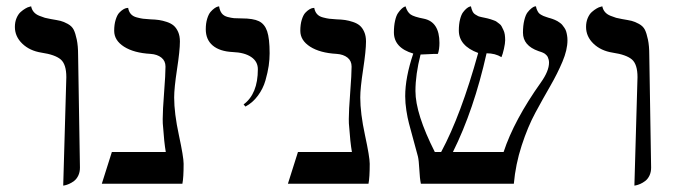

<svg xmlns="http://www.w3.org/2000/svg" viewBox="-20 -579 2124 605"><path d="M179.2 5.9 189 -335.9Q189 -376.5 171.4 -391.6Q153.8 -406.7 110.8 -413.1Q73.7 -418.9 50.3 -441.4Q26.9 -463.9 26.9 -494.1Q26.9 -509.8 32.2 -522.2Q37.6 -534.7 45.2 -541.3Q52.7 -547.9 60.1 -552.2Q67.4 -556.6 72.8 -557.6L78.1 -559.1Q80.1 -548.8 86.4 -541.3Q92.8 -533.7 103.8 -529.3Q114.7 -524.9 121.6 -522.9Q128.4 -521 140.1 -519Q160.6 -515.6 170.7 -513.2Q180.7 -510.7 193.6 -503.7Q206.5 -496.6 212.2 -485.4Q217.8 -474.1 221.9 -454.3Q226.1 -434.6 226.1 -405.8L231.9 -50.8Q231.9 -36.6 226.6 -25.6Q221.2 -14.6 213.4 -8.8Q205.6 -2.9 197.8 0.5Q189.9 3.9 184.6 4.9Z M528.8 -272Q528.8 -222.2 543.7 -153.1Q558.6 -84 558.6 -63Q558.6 -19 554.7 0H300.8L332.5 -100.1H502.4Q497.1 -130.9 493.7 -181.2Q492.7 -188 492.7 -204.1Q492.7 -230.5 497.1 -287.8Q501.5 -345.2 501.5 -369.1Q501.5 -387.2 488.5 -397.5Q475.6 -407.7 454.6 -409.2Q401.9 -412.1 370.8 -431.9Q339.8 -451.7 339.8 -481.9Q339.8 -502 344.5 -516.8Q349.1 -531.7 355.5 -538.6Q361.8 -545.4 368.2 -549.3Q374.5 -553.2 379.4 -553.7L383.8 -554.2Q385.7 -542.5 392.3 -534.9Q398.9 -527.3 410.9 -524.2Q422.9 -521 430.7 -520Q438.5 -519 453.6 -518.1Q469.7 -517.6 481.2 -515.9Q492.7 -514.2 505.9 -509.8Q519 -505.4 527.3 -498.3Q535.6 -491.2 541.3 -478.5Q546.9 -465.8 546.9 -448.2Q546.9 -419.9 537.8 -360.6Q528.8 -301.3 528.8 -272Z M753.4 -243.2 747.6 -250Q792.5 -283.2 792.5 -360.8Q792.5 -385.3 771.5 -399.4Q750.5 -413.6 713.4 -415Q672.4 -417 650.4 -435.5Q628.4 -454.1 628.4 -486.8Q628.4 -505.4 632.8 -519.8Q637.2 -534.2 643.3 -541.3Q649.4 -548.3 655.5 -552.7Q661.6 -557.1 666 -558.1L670.4 -559.1Q672.4 -545.4 678.7 -537.1Q685.1 -528.8 697 -525.6Q709 -522.5 717.5 -521.7Q726.1 -521 741.7 -521Q777.8 -521 795.9 -512.2Q814 -503.4 821.8 -480.5Q829.6 -457.5 829.6 -411.1Q829.6 -392.1 826.7 -371.6Q823.7 -351.1 816.4 -325.4Q809.1 -299.8 792.7 -277.6Q776.4 -255.4 753.4 -243.2Z M1115.2 -272Q1115.2 -222.2 1130.1 -153.1Q1145 -84 1145 -63Q1145 -19 1141.1 0H887.2L918.9 -100.1H1088.9Q1083.5 -130.9 1080.1 -181.2Q1079.1 -188 1079.1 -204.1Q1079.1 -230.5 1083.5 -287.8Q1087.9 -345.2 1087.9 -369.1Q1087.9 -387.2 1075 -397.5Q1062 -407.7 1041 -409.2Q988.3 -412.1 957.3 -431.9Q926.3 -451.7 926.3 -481.9Q926.3 -502 930.9 -516.8Q935.5 -531.7 941.9 -538.6Q948.2 -545.4 954.6 -549.3Q960.9 -553.2 965.8 -553.7L970.2 -554.2Q972.2 -542.5 978.8 -534.9Q985.4 -527.3 997.3 -524.2Q1009.3 -521 1017.1 -520Q1024.9 -519 1040 -518.1Q1056.2 -517.6 1067.6 -515.9Q1079.1 -514.2 1092.3 -509.8Q1105.5 -505.4 1113.8 -498.3Q1122.1 -491.2 1127.7 -478.5Q1133.3 -465.8 1133.3 -448.2Q1133.3 -419.9 1124.3 -360.6Q1115.2 -301.3 1115.2 -272Z M1768.1 -452.1Q1768.1 -421.9 1752.4 -384.8Q1736.8 -347.7 1713.9 -307.9Q1690.9 -268.1 1667 -223.9Q1643.1 -179.7 1623.8 -120.4Q1604.5 -61 1599.1 0H1306.2Q1302.7 -17.1 1301.3 -45.4Q1299.8 -73.7 1296.9 -85.9Q1291.5 -106.4 1282.2 -140.1Q1272.9 -173.8 1268.6 -190.4Q1264.2 -207 1260.5 -230.7Q1256.8 -254.4 1256.8 -275.9Q1256.8 -335 1282.2 -410.2Q1221.2 -428.2 1221.2 -477.1Q1221.2 -497.6 1224.9 -513.7Q1228.5 -529.8 1234.1 -537.8Q1239.7 -545.9 1245.1 -551Q1250.5 -556.2 1254.4 -557.6L1257.8 -559.1Q1263.2 -541 1273.9 -533.4Q1284.7 -525.9 1315.9 -520Q1364.7 -509.8 1364.7 -443.8Q1364.7 -423.8 1359.9 -409.2Q1345.2 -409.2 1328.9 -408.2Q1312.5 -407.2 1305.2 -407.2Q1289.1 -344.7 1289.1 -292Q1289.1 -220.7 1350.1 -100.1H1370.1Q1432.6 -216.3 1486.8 -412.1Q1425.8 -434.6 1425.8 -482.9Q1425.8 -502.9 1429.7 -518.1Q1433.6 -533.2 1439.2 -540.5Q1444.8 -547.9 1450.4 -552.5Q1456.1 -557.1 1460 -558.1L1463.9 -559.1Q1465.8 -549.8 1469 -543.2Q1472.2 -536.6 1478.3 -533Q1484.4 -529.3 1486.8 -528.1Q1489.3 -526.9 1498.3 -524.9Q1507.3 -522.9 1507.8 -522.9Q1508.3 -522.9 1516.4 -521Q1524.4 -519 1526.1 -518.3Q1527.8 -517.6 1535.2 -515.1Q1542.5 -512.7 1544.9 -510.5Q1547.4 -508.3 1553 -504.4Q1558.6 -500.5 1560.8 -495.6Q1563 -490.7 1566.2 -484.6Q1569.3 -478.5 1570.6 -470.2Q1571.8 -461.9 1571.8 -452.1Q1571.8 -442.4 1567.9 -425Q1564 -407.7 1560.1 -398.9Q1540.5 -411.1 1513.2 -411.1Q1473.1 -232.4 1407.2 -100.1H1566.9Q1599.6 -199.7 1684.1 -318.8Q1710 -355 1710 -381.8Q1710 -387.2 1708.7 -391.6Q1707.5 -396 1706.1 -399.2Q1704.6 -402.3 1701.7 -405.3Q1698.7 -408.2 1696.8 -409.7Q1694.8 -411.1 1691.2 -412.8Q1687.5 -414.6 1685.8 -415Q1684.1 -415.5 1680.7 -416.7Q1677.2 -418 1676.8 -418Q1627.9 -435.1 1627.9 -476.1Q1627.9 -498.5 1632.1 -515.4Q1636.2 -532.2 1642.3 -540Q1648.4 -547.9 1654.5 -552.7Q1660.6 -557.6 1664.6 -558.6L1668.9 -559.1Q1669.9 -552.2 1672.4 -547.1Q1674.8 -542 1677.2 -538.8Q1679.7 -535.6 1684.6 -532.7Q1689.5 -529.8 1692.1 -528.8Q1694.8 -527.8 1700.9 -525.6Q1707 -523.4 1709 -522.9Q1709.5 -522.9 1714.1 -521.5Q1718.8 -520 1720.9 -519.3Q1723.1 -518.6 1728.3 -516.4Q1733.4 -514.2 1736.3 -512.5Q1739.3 -510.7 1744.1 -507.3Q1749 -503.9 1751.7 -500.5Q1754.4 -497.1 1758.1 -491.9Q1761.7 -486.8 1763.7 -481Q1765.6 -475.1 1766.8 -467.8Q1768.1 -460.4 1768.1 -452.1Z M1979 5.9 1988.8 -335.9Q1988.8 -376.5 1971.2 -391.6Q1953.6 -406.7 1910.6 -413.1Q1873.5 -418.9 1850.1 -441.4Q1826.7 -463.9 1826.7 -494.1Q1826.7 -509.8 1832 -522.2Q1837.4 -534.7 1845 -541.3Q1852.5 -547.9 1859.9 -552.2Q1867.2 -556.6 1872.6 -557.6L1877.9 -559.1Q1879.9 -548.8 1886.2 -541.3Q1892.6 -533.7 1903.6 -529.3Q1914.6 -524.9 1921.4 -522.9Q1928.2 -521 1939.9 -519Q1960.4 -515.6 1970.5 -513.2Q1980.5 -510.7 1993.4 -503.7Q2006.3 -496.6 2012 -485.4Q2017.6 -474.1 2021.7 -454.3Q2025.9 -434.6 2025.9 -405.8L2031.7 -50.8Q2031.7 -36.6 2026.4 -25.6Q2021 -14.6 2013.2 -8.8Q2005.4 -2.9 1997.6 0.5Q1989.7 3.9 1984.4 4.9Z"/></svg>

Font: Linux Biolinum
Style: Regular
Weight: 400
Designer: Philipp H. Poll
Foundry: Philipp H. Poll
Version: Version 0.6.4